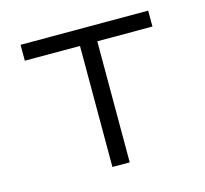

<svg xmlns="http://www.w3.org/2000/svg" viewBox="-82 -610 749 701"><g transform="rotate(-15 293.0 -259.0)"><path d="M260.3 0V-457.5H51.8V-517.6H534.2V-457.5H325.7V0Z"/></g></svg>

Font: Cascadia Code NF Light
Style: Regular
Weight: 300
Monospace: yes
Designer: Aaron Bell
Foundry: Saja Typeworks
Version: Version 2404.023; ttfautohint (v1.8.4)